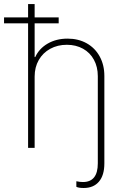

<svg xmlns="http://www.w3.org/2000/svg" viewBox="-58 -727 613 944"><path d="M270.5 -506.8Q225.1 -506.8 189 -487.1Q152.8 -467.3 132.6 -431.9Q112.3 -396.5 112.3 -350.6V0H80.1V-612.3H-38.1V-641.6H80.1V-707H112.3V-641.6H230.5V-612.3H112.3V-446.3H115.2Q134.3 -488.3 176.5 -512.7Q218.8 -537.1 274.4 -537.1Q327.1 -537.1 368.2 -514.2Q409.2 -491.2 432.1 -449.5Q455.1 -407.7 455.1 -353.5V76.2Q455.1 134.8 428.5 166Q401.9 197.3 353.5 197.3Q328.1 197.3 317.4 191.4V164.1Q335 168 349.6 168Q422.9 168 422.9 76.2V-352.5Q422.9 -397.9 403.8 -433.1Q384.8 -468.3 350.1 -487.5Q315.4 -506.8 270.5 -506.8Z"/></svg>

Font: Pretendard Thin
Style: Regular
Weight: 100
Designer: Base glyphs from Inter by Rasmus Andersson; Hangeul glyphs from Noto Sans CJK(Source Han Sans) by Jang Soo-young and Kan
Foundry: Kil Hyung-jin
Version: Version 1.309